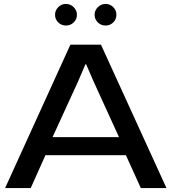

<svg xmlns="http://www.w3.org/2000/svg" viewBox="-20 -956 872 976"><path d="M5.9 0 337.9 -729H493.2L826.2 0H695.8L620.1 -167H210.9L136.2 0ZM247.1 -258.8H585L456.1 -541L418 -628.9H414.1L376 -540ZM259.8 -880.9Q259.8 -903.3 276.1 -919.7Q292.5 -936 314.9 -936Q337.9 -936 354.5 -919.7Q371.1 -903.3 371.1 -880.9Q371.1 -857.9 354.7 -842Q338.4 -826.2 314.9 -826.2Q292.5 -826.2 276.1 -842Q259.8 -857.9 259.8 -880.9ZM460.9 -880.9Q460.9 -903.3 477.5 -919.7Q494.1 -936 517.1 -936Q539.6 -936 555.7 -919.7Q571.8 -903.3 571.8 -880.9Q571.8 -857.9 555.7 -842Q539.6 -826.2 517.1 -826.2Q493.7 -826.2 477.3 -842Q460.9 -857.9 460.9 -880.9Z"/></svg>

Font: Lumene Sans Expanded Medium
Style: Regular
Weight: 500
Width: 7
Designer: Deni Anggara
Version: Version 1.003;Glyphs 3.1.2 (3151)